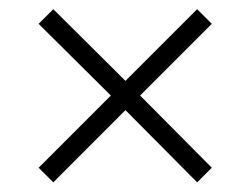

<svg xmlns="http://www.w3.org/2000/svg" viewBox="-20 -579 535 410"><path d="M432.3 -528.1 401 -559.4 247.9 -406.3 93.8 -559.4 62.5 -528.1 216.7 -375 62.5 -220.8 93.8 -189.6 247.9 -343.8 401 -189.6 432.3 -220.8 279.2 -375Z"/></svg>

Font: Manrope3 Thin
Style: Regular
Weight: 100
Width: 4
Designer: Mikhail Sharanda
Foundry: Mikhail Sharanda
Version: Version 3.000;PS 003.000;hotconv 1.0.88;makeotf.lib2.5.64775